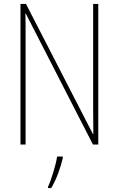

<svg xmlns="http://www.w3.org/2000/svg" viewBox="-20 -734 603 975"><path d="M84 0H110V-537C110 -592 110 -628 109 -665H111L452 0H479V-714H453V-187C453 -153 454 -100 454 -53H452L112 -714H84ZM224 214V221H240C268 174 287 119 299 68V61H270C264 104 239 183 224 214Z"/></svg>

Font: Noto Sans Mono SemiCondensed Thin
Style: Regular
Weight: 100
Width: 4
Designer: Monotype Design Team
Foundry: Monotype Imaging Inc.
Version: Version 2.014